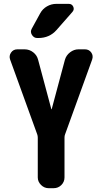

<svg xmlns="http://www.w3.org/2000/svg" viewBox="-20 -990 540 1010"><path d="M426.8 -730.5Q448.2 -730.5 460 -713.9Q471.7 -697.3 464.8 -676.8L322.3 -283.2Q319.3 -276.4 319.3 -265.6V-56.6Q319.3 -33.2 302.7 -16.6Q286.1 0 261.7 0H236.3Q212.9 0 195.8 -17.1Q178.7 -34.2 178.7 -56.6V-265.6Q178.7 -275.4 175.8 -283.2L33.2 -676.8Q26.4 -696.3 38.1 -713.4Q49.8 -730.5 71.3 -730.5H109.4Q134.8 -730.5 154.8 -714.8Q174.8 -699.2 180.7 -674.8L250 -416Q250 -415 251 -415Q252 -415 252 -416L321.3 -674.8Q328.1 -699.2 348.6 -714.8Q369.1 -730.5 392.6 -730.5ZM276.4 -969.7H341.8Q358.4 -969.7 365.2 -955.1Q372.1 -940.4 361.3 -927.7L277.3 -832Q240.2 -790 181.6 -790H175.8Q158.2 -790 147.9 -806.6Q137.7 -823.2 147.5 -839.8L191.4 -919.9Q204.1 -943.4 227.1 -956.5Q250 -969.7 276.4 -969.7Z"/></svg>

Font: Rounded Mgen+ 2m bold
Style: Bold
Weight: 700
Designer: [Source Han Sans]
Ryoko NISHIZUKA  (kana & ideographs); Paul D. Hunt (Latin, Greek & Cyrillic); Wenlong ZHANG  (bopomofo
Version: Version 1.059.20150602